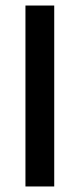

<svg xmlns="http://www.w3.org/2000/svg" viewBox="-20 -674 293 694"><path d="M72 0H176V-654H72Z"/></svg>

Font: Falling Sky
Style: Condensed
Weight: 400
Designer: Paul D. Hunt
Foundry: Adobe Systems Incorporated
Version: Version 1.02